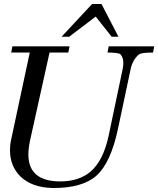

<svg xmlns="http://www.w3.org/2000/svg" viewBox="-20 -922 792 961"><path d="M524 -690H752L746 -659Q686 -659 675 -649Q643 -623 633 -572L570 -275Q534 -107 463 -43Q392 20 244 19Q140 17 82 -39Q30 -91 30 -170Q30 -195 34 -215L129 -659H36L42 -690H328L322 -659H228L130 -217Q122 -177 122 -149Q122 -14 282 -14Q373 -14 431 -61Q497 -116 524 -244L593 -572Q605 -626 583 -650Q574 -659 518 -659ZM488 -902 573 -738H539L459 -839L326 -738H288L441 -902Z"/></svg>

Font: GFS Didot
Style: Italic
Weight: 400
Italic angle: -12°
Designer: Takis Katsoulidis and George D. Matthiopoulos
Foundry: George Matthiopoulos and Takis Katsoulidis
Version: Version 1.0